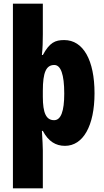

<svg xmlns="http://www.w3.org/2000/svg" viewBox="-20 -780 564 1040"><path d="M492 -275C492 -454 431 -563 328 -563C279 -563 249 -550 212 -482H207C211 -519 212 -556 212 -594V-760H50V240H212V35C212 14 210 -21 207 -71H212C242 -14 282 10 332 10C430 10 492 -98 492 -275ZM328 -273C328 -177 310 -129 273 -129C230 -129 212 -168 212 -256V-288C212 -388 230 -428 274 -428C309 -428 328 -378 328 -273Z"/></svg>

Font: Noto Sans Georgian ExtraCondensed Black
Style: Regular
Weight: 900
Width: 2
Designer: Monotype Design Team, Akaki Razmadze
Foundry: Google LLC
Version: Version 2.005